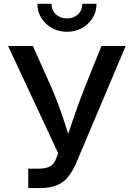

<svg xmlns="http://www.w3.org/2000/svg" viewBox="-20 -963 685 983"><path d="M124.5 0V-99.6H178.2Q214.8 -99.6 235.6 -110.8Q256.3 -122.1 266.1 -147.5L277.8 -178.7L21.5 -727.5H148.4L239.3 -523.9Q264.2 -467.3 282.5 -417Q300.8 -366.7 315.4 -320.3Q330.1 -273.9 345.2 -228H312.5Q334 -291 358.4 -363.8Q382.8 -436.5 417.5 -523.9L499.5 -727.5H623.5L369.6 -127.4Q352.5 -88.4 330.6 -59.8Q308.6 -31.2 273.4 -15.6Q238.3 0 183.6 0ZM322.8 -800.3Q280.3 -800.3 246.1 -819.3Q211.9 -838.4 191.7 -870.8Q171.4 -903.3 171.4 -943.4H243.7Q243.7 -910.6 266.1 -889.6Q288.6 -868.7 322.8 -868.7Q356.9 -868.7 379.2 -889.6Q401.4 -910.6 401.4 -943.4H474.1Q474.1 -903.3 454.1 -870.8Q434.1 -838.4 399.9 -819.3Q365.7 -800.3 322.8 -800.3Z"/></svg>

Font: V-Inter
Style: Medium-500
Weight: 500
Designer: Rasmus Andersson
Foundry: rsms
Version: Version 4.000;git-4146feb